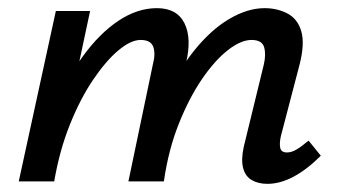

<svg xmlns="http://www.w3.org/2000/svg" viewBox="-20 -445 832 471"><path d="M636 6Q614 6 598 -3Q582 -12 576.5 -32.5Q571 -53 578 -85L627 -286Q633 -311 628 -329Q623 -347 597 -347Q571 -347 539 -322Q507 -297 475.5 -251Q444 -205 418.5 -141Q393 -77 382 0H320Q342 -105 377 -185Q412 -265 454 -318Q496 -371 541.5 -398Q587 -425 629 -425Q660 -425 685 -412Q710 -399 719 -368.5Q728 -338 715 -287L669 -111Q665 -93 667.5 -82Q670 -71 684 -71Q695 -71 707 -78Q719 -85 737 -100L767 -63Q733 -29 700 -11.5Q667 6 636 6ZM26 0 117 -418H201L112 0ZM58 0Q78 -94 110 -172Q142 -250 183 -306.5Q224 -363 270.5 -394Q317 -425 365 -425Q414 -425 432.5 -388Q451 -351 436 -289L368 0H295L355 -287Q362 -313 356 -330Q350 -347 325 -347Q301 -347 270.5 -321.5Q240 -296 208.5 -249.5Q177 -203 151.5 -139.5Q126 -76 113 0Z"/></svg>

Font: Ysabeau SemiBold
Style: Italic
Weight: 600
Italic angle: -12°
Designer: Christian Thalmann (Catharsis Fonts)
Version: Version 2.002